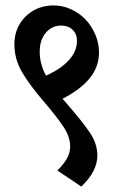

<svg xmlns="http://www.w3.org/2000/svg" viewBox="-20 -642 435 706"><path d="M279 44 191 -15Q213 -37 225.5 -58Q238 -79 238 -104Q238 -139 213 -176.5Q188 -214 139 -271Q86 -333 59.5 -379.5Q33 -426 33 -479Q33 -521 52 -553Q71 -585 103.5 -603.5Q136 -622 177 -622Q210 -622 240 -608.5Q270 -595 293 -572Q316 -548 330 -516Q344 -484 344 -449Q344 -396 309.5 -354Q275 -312 210 -279Q219 -269 229 -257Q282 -196 310 -155Q338 -114 338 -70Q338 -12 279 44ZM126 -452Q126 -407 149 -364Q202 -387 232.5 -420Q263 -453 263 -492Q263 -517 247 -532.5Q231 -548 205 -548Q171 -548 148.5 -521.5Q126 -495 126 -452Z"/></svg>

Font: Noto Serif Devanagari ExtraCondensed SemiBold
Style: Regular
Weight: 600
Width: 2
Designer: Universal Thirst, Indian Type Foundry and the Monotype Design Team
Foundry: Monotype Imaging Inc.
Version: Version 2.004; ttfautohint (v1.8.4.7-5d5b)